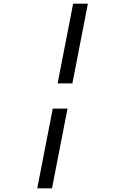

<svg xmlns="http://www.w3.org/2000/svg" viewBox="-20 -821 660 1041"><path d="M372.5 -369 456.5 -801H376.5L292.5 -369ZM182 200H262L346 -232H266Z"/></svg>

Font: Monaspace Krypton Light
Style: Italic
Weight: 300
Italic angle: -11°
Designer: Riley Cran & the Lettermatic Team
Foundry: Lettermatic
Version: Version 1.101 (Monaspace Krypton)